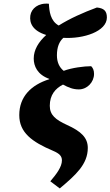

<svg xmlns="http://www.w3.org/2000/svg" viewBox="-20 -837 619 1076"><path d="M315 219C404 144 472 84 472 -8C472 -65 435 -101 355 -137C292 -166 259 -192 259 -244C259 -305 290 -341 333 -363C363 -347 388 -336 422 -336C468 -336 507 -376 507 -423C507 -443 501 -456 491 -466C451 -466 381 -457 337 -440C312 -460 299 -489 299 -527C299 -573 312 -604 335 -625C448 -618 579 -661 579 -739C579 -777 561 -791 523 -795C447 -767 371 -733 309 -694C262 -720 256 -775 254 -816C195 -822 156 -790 150 -750C144 -707 164 -664 239 -641C196 -602 169 -558 169 -509C169 -467 189 -419 256 -395V-393C154 -361 88 -295 88 -192C88 -94 159 -42 277 8C315 24 327 39 327 62C327 98 297 138 262 179Z"/></svg>

Font: Noto Serif ExtraCondensed Black
Style: Italic
Weight: 900
Width: 2
Italic angle: -12°
Designer: Monotype Design Team
Foundry: Monotype Imaging Inc.
Version: Version 2.014